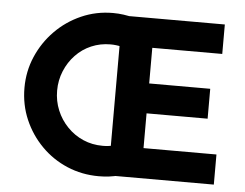

<svg xmlns="http://www.w3.org/2000/svg" viewBox="-52 -809 1126 881"><g transform="rotate(5 510.5 -368.0)"><path d="M484.4 -593.8Q472.7 -596.7 460.4 -598.1Q448.2 -599.6 434.6 -599.6Q387.7 -599.6 346.7 -582Q305.7 -564.5 274.9 -532.2Q244.1 -500 226.6 -457.5Q209 -415 209 -367.2Q209 -319.3 226.6 -276.9Q244.1 -234.4 275.9 -201.7Q307.6 -168.9 349.1 -150.9Q390.6 -132.8 439.5 -132.8Q465.8 -132.8 489.3 -138.7L526.4 -3.9Q503.9 2 481 4.9Q458 7.8 433.6 7.8Q355.5 7.8 287.6 -21Q219.7 -49.8 168.5 -101.6Q117.2 -153.3 87.9 -221.2Q58.6 -289.1 58.6 -367.2Q58.6 -443.4 87.9 -511.2Q117.2 -579.1 168.5 -631.3Q219.7 -683.6 288.1 -713.9Q356.4 -744.1 433.6 -744.1Q459 -744.1 482.9 -740.7Q506.8 -737.3 529.3 -731.4ZM476.6 -736.3H949.2V-600.6H627V-436.5H908.2V-298.8H627V-138.7H962.9V0H476.6Z"/></g></svg>

Font: Josefin Sans CFJ
Style: Bold
Weight: 700
Designer: Santiago Orozco
Foundry: Typemade
Version: Version 2.001